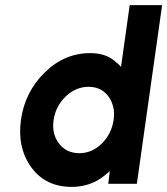

<svg xmlns="http://www.w3.org/2000/svg" viewBox="-20 -720 655 752"><path d="M327 -380Q277 -380 237 -342Q198 -304 190 -250Q182 -196 211 -158Q240 -120 291 -120Q340 -120 379 -158Q398 -177 409.5 -200Q421 -223 425 -250Q429 -278 423.5 -301Q418 -324 405 -342Q377 -380 327 -380ZM334 -512Q398 -512 436 -475Q441 -472 445 -467.5Q449 -463 454 -458L488 -700H615L516 0H404L410 -50Q406 -46 400 -41Q394 -36 389 -32Q334 12 261 12Q159 12 103 -64Q47 -141 62 -250Q77 -359 155 -436Q232 -512 334 -512Z"/></svg>

Font: Unageo
Style: Bold-Italic
Weight: 700
Designer: Richard Sepsi
Foundry: Richard Sepsi
Version: Version 2.000